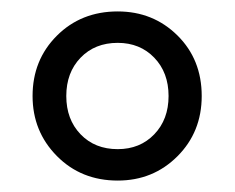

<svg xmlns="http://www.w3.org/2000/svg" viewBox="-20 -734 411 336"><path d="M186 -418Q122 -418 79.5 -461Q37 -504 37 -566Q37 -629 79.5 -671.5Q122 -714 186 -714Q248 -714 290.5 -672Q333 -630 333 -566Q333 -503 290.5 -460.5Q248 -418 186 -418ZM186 -473Q225 -473 250 -499Q275 -525 275 -566Q275 -607 250 -633Q225 -659 186 -659Q146 -659 121 -633Q96 -607 96 -566Q96 -525 121 -499Q146 -473 186 -473Z"/></svg>

Font: Nunito
Style: Regular
Weight: 400
Designer: Vernon Adams
Foundry: Vernon Adams
Version: Version 3.602